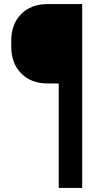

<svg xmlns="http://www.w3.org/2000/svg" viewBox="-20 -770 516 940"><path d="M382.5 150H267.5V-361.5H212.5Q132 -361.5 83.5 -411Q35 -460.5 35 -541.5V-570Q35 -651.5 83.5 -700.8Q132 -750 212.5 -750H382.5Z"/></svg>

Font: Mohave SemiBold
Style: Regular
Weight: 600
Designer: Gumpita Rahayu
Foundry: Tokotype
Version: Version 2.003